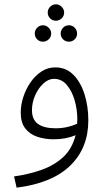

<svg xmlns="http://www.w3.org/2000/svg" viewBox="-20 -639 494 889"><path d="M57 230 45 178Q115 168 173.5 147Q232 126 273 88Q314 50 330 -13Q309 -4 283 1Q257 6 229 6Q187 6 152 -6Q117 -18 96.5 -45Q76 -72 76 -117Q76 -153 88 -190Q100 -227 121.5 -258Q143 -289 172 -308Q201 -327 236 -327Q286 -327 320 -292.5Q354 -258 371.5 -202Q389 -146 389 -82Q389 46 305.5 127.5Q222 209 57 230ZM128 -129Q128 -85 156 -65Q184 -45 238 -45Q266 -45 292 -51Q318 -57 337 -66Q338 -76 338 -86Q338 -132 325.5 -175Q313 -218 289 -246Q265 -274 230 -274Q204 -274 180.5 -252Q157 -230 142.5 -197Q128 -164 128 -129ZM239 -543Q223 -543 212 -554Q201 -565 201 -581Q201 -596 212 -607.5Q223 -619 239 -619Q254 -619 265.5 -607.5Q277 -596 277 -581Q277 -565 265.5 -554Q254 -543 239 -543ZM179 -446Q163 -446 152 -457Q141 -468 141 -484Q141 -499 152 -510.5Q163 -522 179 -522Q194 -522 205.5 -510.5Q217 -499 217 -484Q217 -468 205.5 -457Q194 -446 179 -446ZM299 -446Q283 -446 272 -457Q261 -468 261 -484Q261 -499 272 -510.5Q283 -522 299 -522Q315 -522 326 -510.5Q337 -499 337 -484Q337 -468 326 -457Q315 -446 299 -446Z"/></svg>

Font: Noto Sans Arabic Light
Style: Regular
Weight: 300
Designer: Monotype Design Team, Nadine Chahine, Nizar Qandah and Khaled Hosny
Foundry: Monotype Imaging Inc.
Version: Version 2.012; ttfautohint (v1.8.4.7-5d5b)